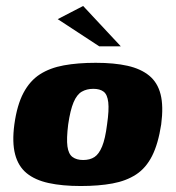

<svg xmlns="http://www.w3.org/2000/svg" viewBox="-20 -615 587 642"><path d="M250 7Q188 7 142.5 -3Q97 -13 69 -36Q41 -59 30.5 -99Q20 -139 28 -199Q37 -264 58.5 -304.5Q80 -345 113.5 -366.5Q147 -388 193.5 -396.5Q240 -405 300 -405Q362 -405 406.5 -395Q451 -385 479 -362Q507 -339 517 -299.5Q527 -260 519 -199Q509 -134 488.5 -93.5Q468 -53 435 -31.5Q402 -10 356 -1.5Q310 7 250 7ZM258 -80Q281 -80 296 -90Q311 -100 321.5 -125.5Q332 -151 338 -199Q345 -247 342 -273Q339 -299 326.5 -308.5Q314 -318 292 -318Q270 -318 253.5 -308.5Q237 -299 226 -273Q215 -247 208 -199Q202 -151 205.5 -125.5Q209 -100 222.5 -90Q236 -80 258 -80ZM312 -460 173 -551 258 -595 384 -460Z"/></svg>

Font: Genos Thin ExtraBold
Style: Italic
Weight: 800
Italic angle: -8°
Version: Version 1.010